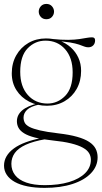

<svg xmlns="http://www.w3.org/2000/svg" viewBox="-20 -694 505 954"><path d="M201.5 239.5Q154.5 239.5 117 232Q79.5 224.5 53.5 210Q27.5 195.5 13.8 175Q0 154.5 0 129Q0 104 12.5 82.5Q25 61 49 43.5Q73 26 108 13Q143 0 188 -8.5L227.5 -18L206.5 -2.5Q145.5 8 108 25.2Q70.5 42.5 53.5 66.2Q36.5 90 36.5 120Q36.5 152.5 55 176.2Q73.5 200 110.5 213Q147.5 226 202.5 226Q271.5 226 323 210.5Q374.5 195 403 166.5Q431.5 138 431.5 100Q431.5 81.5 422.2 66.5Q413 51.5 391.2 39.5Q369.5 27.5 333 18.5Q296.5 9.5 242.5 4Q188.5 -1.5 153.8 -10.5Q119 -19.5 99.5 -31.8Q80 -44 72 -59Q64 -74 64 -91.5Q64 -123 90.2 -145.5Q116.5 -168 171 -181L176.5 -175Q131.5 -165.5 114.2 -148.2Q97 -131 97 -110Q97 -96 103 -84.2Q109 -72.5 126.8 -63.2Q144.5 -54 178.8 -46Q213 -38 269 -31.5Q325.5 -25 363.2 -14.2Q401 -3.5 423.2 11.2Q445.5 26 455.2 45Q465 64 465 87.5Q465 132 432.2 166.5Q399.5 201 340.2 220.2Q281 239.5 201.5 239.5ZM213 -168.5Q164.5 -168.5 124.8 -189Q85 -209.5 61.8 -245.8Q38.5 -282 38.5 -329.5Q38.5 -380 60.8 -419.2Q83 -458.5 121.5 -480.8Q160 -503 208.5 -503Q245 -503 276.8 -491.2Q308.5 -479.5 332.2 -458Q356 -436.5 369.5 -407Q383 -377.5 383 -342Q383 -291.5 361 -252.2Q339 -213 300.5 -190.8Q262 -168.5 213 -168.5ZM216 -179.5Q266.5 -179.5 303.8 -217.5Q341 -255.5 341 -334.5Q341 -407 303.5 -449.5Q266 -492 206 -492Q154.5 -492 117.5 -454Q80.5 -416 80.5 -337Q80.5 -264.5 118.2 -222Q156 -179.5 216 -179.5ZM252.5 -490 238 -500.5Q286 -495.5 319 -496Q352 -496.5 373.8 -499.8Q395.5 -503 410.5 -505.8Q425.5 -508.5 437.5 -508.5Q445 -508.5 448.8 -504.8Q452.5 -501 452.5 -493.5Q452.5 -478 443.2 -468.5Q434 -459 418.5 -459Q408 -459 398.2 -463Q388.5 -467 372.5 -472.5Q356.5 -478 328 -483Q299.5 -488 252.5 -490ZM210.5 -598.5Q193 -598.5 182.8 -610Q172.5 -621.5 172.5 -636.5Q172.5 -651 182.8 -662.8Q193 -674.5 210.5 -674.5Q228 -674.5 238.2 -662.8Q248.5 -651 248.5 -636.5Q248.5 -621.5 238.2 -610Q228 -598.5 210.5 -598.5Z"/></svg>

Font: Newsreader 60pt ExtraLight
Style: Regular
Weight: 250
Designer: Hugues Gentile
Foundry: Production Type
Version: Version 1.003